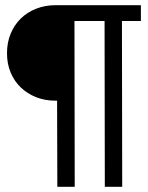

<svg xmlns="http://www.w3.org/2000/svg" viewBox="-20 -720 570 740"><path d="M383 -639H267L268 0H201L200 -332H193Q153 -332 119 -345.5Q85 -359 60 -383Q35 -407 21 -440.5Q7 -474 7 -515Q7 -556 21 -590Q35 -624 60 -648.5Q85 -673 119.5 -686.5Q154 -700 194 -700H523V-639H450L451 0H384Z"/></svg>

Font: Panefresco 400wt
Style: Regular
Weight: 400
Foundry: Campivisivi & Chank Co
Version: Version 1.002